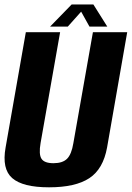

<svg xmlns="http://www.w3.org/2000/svg" viewBox="-21 -816 577 840"><path d="M193.5 3.5Q309 3.5 369.8 -36.5Q430.5 -76.5 447.5 -171L535.5 -675H385.5L300 -190Q292 -141 272.5 -121.5Q253 -102 213 -102Q173 -102 160.5 -121.5Q148 -141 156.5 -190L242 -675H92L3.5 -171Q-13.5 -76.5 32.8 -36.5Q79 3.5 193.5 3.5ZM198 -699.5H275.5L334 -765L370.5 -699.5H448.5L387.5 -796.5H292.5Z"/></svg>

Font: Anybody Condensed
Style: Bold Italic
Weight: 700
Width: 3
Italic angle: -10°
Version: Version 1.113;gftools[0.9.25]